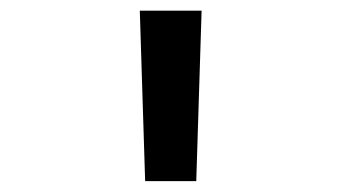

<svg xmlns="http://www.w3.org/2000/svg" viewBox="-20 -713 626 352"><path d="M246.1 -380.9H339.8L349.6 -693.4H236.3Z"/></svg>

Font: CaskaydiaCove Nerd Font
Style: Regular
Weight: 400
Designer: Aaron Bell
Foundry: Saja Typeworks
Version: Version 2111.1;Nerd Fonts 2.3.3